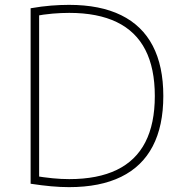

<svg xmlns="http://www.w3.org/2000/svg" viewBox="-20 -760 745 790"><path d="M264 10Q229 10 190.5 6.5Q152 3 106 -4V-726Q152 -734 190.5 -737Q229 -740 264 -740Q392 -740 478.5 -697.5Q565 -655 608.5 -571.5Q652 -488 652 -365Q652 -242 608.5 -158.5Q565 -75 478.5 -32.5Q392 10 264 10ZM265 -23Q382 -23 460.5 -61Q539 -99 578 -175Q617 -251 617 -365Q617 -479 578 -555Q539 -631 460.5 -669Q382 -707 265 -707Q232 -707 196.5 -704Q161 -701 118 -693L141 -711V-19L118 -37Q161 -30 196.5 -26.5Q232 -23 265 -23Z"/></svg>

Font: M PLUS 2 ExtraLight
Style: Regular
Weight: 250
Designer: Coji Morishita
Foundry: UNDERFOREST DESIGN
Version: Version 1.001